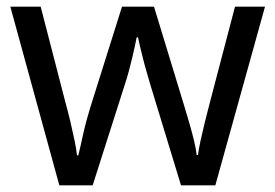

<svg xmlns="http://www.w3.org/2000/svg" viewBox="-20 -557 826 576"><path d="M431 -303Q425 -324 419 -344.5Q413 -365 408.5 -383.5Q404 -402 400 -418Q396 -434 394 -445H390Q388 -434 384.5 -418Q381 -402 376.5 -383Q372 -364 366.5 -343.5Q361 -323 354 -302L258 -1H158L11 -537H102L176 -251Q184 -222 191 -192.5Q198 -163 203.5 -136.5Q209 -110 211 -91H215Q218 -103 222 -121Q226 -139 230.5 -159Q235 -179 240.5 -199Q246 -219 251 -235L346 -537H442L534 -235Q541 -212 548.5 -186Q556 -160 562 -135.5Q568 -111 570 -92H574Q576 -109 581.5 -134.5Q587 -160 594.5 -190.5Q602 -221 610 -251L685 -537H775L626 -1H523Z"/></svg>

Font: Noto Sans Sora Sompeng
Style: Regular
Weight: 400
Designer: Monotype Design Team. David Williams.
Foundry: Monotype Imaging Inc.
Version: Version 2.101